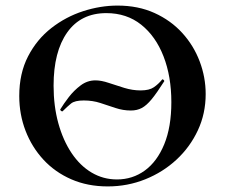

<svg xmlns="http://www.w3.org/2000/svg" viewBox="-20 -656 806 688"><path d="M484 -332Q515 -332 531.5 -343.5Q548 -355 561 -371Q563 -373 566.5 -369.5Q570 -366 568 -364Q542 -323 523.5 -300.5Q505 -278 488 -269Q471 -260 449 -260Q421 -260 394 -269Q367 -278 339.5 -287Q312 -296 280 -296Q248 -296 234.5 -285Q221 -274 204 -257Q202 -256 198.5 -259Q195 -262 196 -264Q208 -284 226.5 -308Q245 -332 269 -350Q293 -368 322 -368Q343 -368 369.5 -359Q396 -350 425.5 -341Q455 -332 484 -332ZM366 12Q294 12 235.5 -13.5Q177 -39 135.5 -84Q94 -129 71.5 -187.5Q49 -246 49 -312Q49 -393 80.5 -454Q112 -515 164 -555.5Q216 -596 278 -616Q340 -636 401 -636Q475 -636 533.5 -609.5Q592 -583 633 -538Q674 -493 695.5 -436Q717 -379 717 -319Q717 -249 689 -189Q661 -129 612.5 -84Q564 -39 500.5 -13.5Q437 12 366 12ZM399 -13Q455 -13 499 -45Q543 -77 568.5 -139Q594 -201 594 -290Q594 -382 566 -454Q538 -526 486 -567.5Q434 -609 361 -609Q270 -609 221 -540Q172 -471 172 -349Q172 -276 189 -214.5Q206 -153 236.5 -107.5Q267 -62 308.5 -37.5Q350 -13 399 -13Z"/></svg>

Font: Cormorant Garamond Light
Style: Regular
Weight: 300
Designer: Christian Thalmann (Catharsis Fonts)
Foundry: Catharsis Fonts
Version: Version 4.001